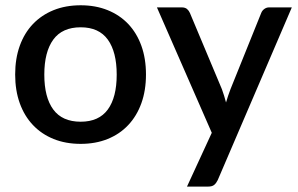

<svg xmlns="http://www.w3.org/2000/svg" viewBox="-20 -538 1130 728"><path d="M286 -518Q342.5 -518 388.2 -499.5Q434 -481 466.2 -447Q498.5 -413 516 -364.5Q533.5 -316 533.5 -255.5Q533.5 -195 516 -146.5Q498.5 -98 466.2 -63.8Q434 -29.5 388.2 -11Q342.5 7.5 286 7.5Q229 7.5 183.2 -11Q137.5 -29.5 105 -63.8Q72.5 -98 55 -146.5Q37.5 -195 37.5 -255.5Q37.5 -316 55 -364.5Q72.5 -413 105 -447Q137.5 -481 183.2 -499.5Q229 -518 286 -518ZM286 -76.5Q355 -76.5 388.8 -122.8Q422.5 -169 422.5 -255Q422.5 -341 388.8 -387.8Q355 -434.5 286 -434.5Q216 -434.5 182 -387.8Q148 -341 148 -255Q148 -169 182 -122.8Q216 -76.5 286 -76.5ZM1086.5 -510 805.5 145Q800 156.5 792.2 163Q784.5 169.5 768.5 169.5H689L783 -34.5L575 -510H668.5Q682 -510 689.2 -503.8Q696.5 -497.5 700 -489L821.5 -199.5Q826 -187 829.8 -174.8Q833.5 -162.5 837 -149.5Q841 -162.5 845 -175Q849 -187.5 854 -200L970.5 -489Q974 -498 982.2 -504Q990.5 -510 1000.5 -510Z"/></svg>

Font: Lato 2
Style: Regular
Weight: 600
Designer: Lukasz Dziedzic with Adam Twardoch and Botio Nikoltchev
Foundry: tyPoland Lukasz Dziedzic
Version: Version 2.015; 2015-08-06; http://www.latofonts.com/